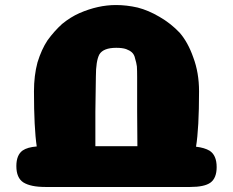

<svg xmlns="http://www.w3.org/2000/svg" viewBox="-20 -743 926 763"><path d="M375 -527Q391 -553 442 -553Q466 -553 481 -548Q495 -543 504 -535Q514 -526 517 -510Q522 -494 524 -479Q525 -463 525 -437V-299Q526 -214 526 -162H359V-299Q361 -410 361 -438Q361 -501 375 -527ZM759 -160Q771 -233 771 -380Q771 -454 748 -515Q727 -575 694 -613Q659 -650 614 -676Q570 -702 527 -713Q483 -723 441 -723Q405 -723 369 -715Q333 -707 296 -691Q260 -675 227 -648Q196 -620 169 -583Q145 -547 129 -495Q115 -443 115 -380Q115 -234 126 -161Q89 -158 70 -145Q45 -127 45 -83Q45 -36 73 -18Q102 0 160 0H736Q792 0 816 -17Q841 -35 841 -79Q841 -126 813 -144Q793 -156 759 -160Z"/></svg>

Font: Coiny 2.0
Style: Regular
Weight: 400
Version: Version 1.001 July 11, 2018